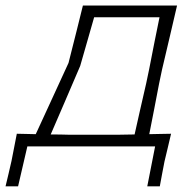

<svg xmlns="http://www.w3.org/2000/svg" viewBox="-94 -514 684 674"><path d="M-74.5 140Q-69 118 -64 96Q-59 74 -53.5 50.5Q-49 26 -44.2 2.8Q-39.5 -20.5 -35 -44.5Q-18.5 -44 -1.8 -43.8Q15 -43.5 31.5 -43Q45.5 -73.5 73.5 -134.2Q101.5 -195 146.5 -293Q163 -358 174.5 -403.8Q186 -449.5 197 -494.5H527.5Q514.5 -438.5 502.2 -386Q490 -333.5 475 -270.5L464.5 -220.5Q455 -170.5 446.8 -128.5Q438.5 -86.5 430 -43Q449 -43.5 468.2 -43.8Q487.5 -44 506.5 -44.5Q500.5 -19.5 495 4.5Q489.5 28.5 483.5 52.5Q479.5 73.5 475.2 95.8Q471 118 467 140H423L450.5 0H2L-30.5 140ZM149.5 -41H319.5Q334 -41 348.8 -41.5Q363.5 -42 378.5 -42Q388 -86 397.8 -128Q407.5 -170 419 -220.5L429.5 -270.5Q439.5 -322.5 448.2 -365.8Q457 -409 466 -453.5H236.5Q225.5 -415 214.2 -375.5Q203 -336 187.5 -282.5Q161 -221 132.8 -155Q104.5 -89 84 -42Q101 -42 117.2 -41.8Q133.5 -41.5 149.5 -41Z"/></svg>

Font: Commissioner Loud ExtraLight
Style: Italic
Weight: 200
Italic angle: -12°
Designer: Kostas Bartsokas
Foundry: Kostas Bartsokas
Version: Version 1.000; ttfautohint (v1.8.3)